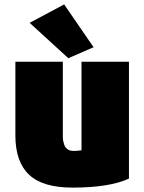

<svg xmlns="http://www.w3.org/2000/svg" viewBox="-20 -828 657 874"><path d="M291 -563 115 -724 272 -808 406 -613ZM567 -15Q478 26 310 26Q174 26 112 -33Q50 -92 50 -211V-547H266V-278Q266 -269 266 -252.5Q266 -236 266 -228Q266 -220 266 -207Q266 -194 267.5 -187.5Q269 -181 271.5 -172Q274 -163 277.5 -158.5Q281 -154 286.5 -149.5Q292 -145 299 -143Q306 -141 316 -141Q334 -141 351 -144V-547H567Z"/></svg>

Font: Repo
Style: ExtraBlack
Weight: 1000
Designer: Stefan Peev
Foundry: Context Ltd
Version: Version 001.000